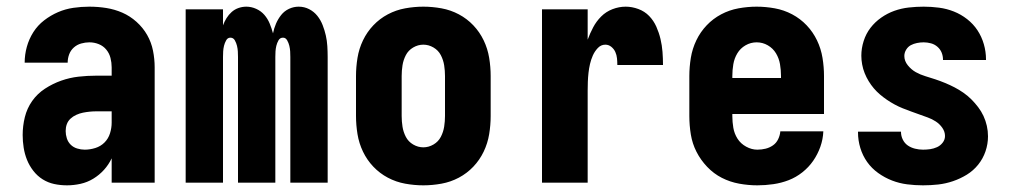

<svg xmlns="http://www.w3.org/2000/svg" viewBox="-20 -548 3040 576"><path d="M181 8Q161 8 142.5 4Q124 0 108 -10Q92 -20 80 -35.5Q68 -51 61 -68.5Q54 -86 51 -105Q48 -124 48 -143Q48 -170 54.5 -196.5Q61 -223 76.5 -245Q92 -267 115 -282Q138 -297 163.5 -306Q189 -315 215.5 -318Q242 -321 269 -321H315V-346Q315 -360 311.5 -374Q308 -388 299 -399Q290 -410 276.5 -415.5Q263 -421 248 -421Q236 -421 223.5 -417.5Q211 -414 201.5 -405.5Q192 -397 187.5 -385Q183 -373 183 -360H54Q54 -384 60.5 -407.5Q67 -431 80 -451.5Q93 -472 112.5 -487Q132 -502 154 -511.5Q176 -521 200 -524.5Q224 -528 248 -528Q274 -528 299 -524Q324 -520 347 -510Q370 -500 389.5 -482.5Q409 -465 421.5 -443Q434 -421 439 -396Q444 -371 444 -346V0H315V-73Q306 -54 292 -38.5Q278 -23 260 -12Q242 -1 221.5 3.5Q201 8 181 8ZM234 -99Q250 -99 266 -104Q282 -109 293.5 -120.5Q305 -132 310 -148Q315 -164 315 -180V-214H269Q259 -214 249 -213Q239 -212 229 -210Q219 -208 209 -203.5Q199 -199 191.5 -192Q184 -185 180.5 -175.5Q177 -166 177 -155Q177 -144 180.5 -133Q184 -122 192 -114Q200 -106 211.5 -102.5Q223 -99 234 -99Z M537 0V-520H649V-472Q653 -483 659.5 -493.5Q666 -504 675 -512Q684 -520 695.5 -524Q707 -528 719 -528Q734 -528 748.5 -521.5Q763 -515 773 -503.5Q783 -492 789 -477.5Q795 -463 799 -448Q802 -463 808 -477Q814 -491 823.5 -503Q833 -515 847 -521.5Q861 -528 876 -528Q893 -528 907.5 -520.5Q922 -513 932 -500.5Q942 -488 948 -472.5Q954 -457 957.5 -441.5Q961 -426 962 -409.5Q963 -393 963 -377V0H851V-377Q851 -386 850.5 -394Q850 -402 848 -410.5Q846 -419 841.5 -427Q837 -435 829 -435Q820 -435 815.5 -427Q811 -419 809 -410.5Q807 -402 806.5 -394Q806 -386 806 -377V0H694V-377Q694 -386 693.5 -394Q693 -402 691 -410.5Q689 -419 684.5 -427Q680 -435 671 -435Q663 -435 658.5 -427Q654 -419 652 -410.5Q650 -402 649.5 -394Q649 -386 649 -377V0Z M1250 8Q1223 8 1195.5 3Q1168 -2 1143.5 -15Q1119 -28 1100 -48Q1081 -68 1069 -93Q1057 -118 1052.5 -145.5Q1048 -173 1048 -200V-320Q1048 -347 1052.5 -374.5Q1057 -402 1069 -427Q1081 -452 1100 -472Q1119 -492 1143.5 -505Q1168 -518 1195.5 -523Q1223 -528 1250 -528Q1277 -528 1304.5 -523Q1332 -518 1356.5 -505Q1381 -492 1400 -472Q1419 -452 1431 -427Q1443 -402 1447.5 -374.5Q1452 -347 1452 -320V-200Q1452 -173 1447.5 -145.5Q1443 -118 1431 -93Q1419 -68 1400 -48Q1381 -28 1356.5 -15Q1332 -2 1304.5 3Q1277 8 1250 8ZM1250 -106Q1266 -106 1280.5 -114.5Q1295 -123 1302.5 -137.5Q1310 -152 1312.5 -168Q1315 -184 1315 -200V-320Q1315 -336 1312.5 -352Q1310 -368 1302.5 -382.5Q1295 -397 1280.5 -405.5Q1266 -414 1250 -414Q1234 -414 1219.5 -405.5Q1205 -397 1197.5 -382.5Q1190 -368 1187.5 -352Q1185 -336 1185 -320V-200Q1185 -184 1187.5 -168Q1190 -152 1197.5 -137.5Q1205 -123 1219.5 -114.5Q1234 -106 1250 -106Z M1606 0V-520H1743V-429Q1750 -448 1759.5 -466Q1769 -484 1783.5 -498.5Q1798 -513 1817.5 -520.5Q1837 -528 1857 -528Q1876 -528 1895 -521Q1914 -514 1927.5 -500Q1941 -486 1949 -468Q1957 -450 1961.5 -431Q1966 -412 1967.5 -392.5Q1969 -373 1969 -353H1832Q1832 -363 1831 -373Q1830 -383 1826 -392Q1822 -401 1814 -407.5Q1806 -414 1796 -414Q1783 -414 1773.5 -404Q1764 -394 1758.5 -381.5Q1753 -369 1750 -356Q1747 -343 1745.5 -329.5Q1744 -316 1743.5 -302.5Q1743 -289 1743 -276V0Z M2252 8Q2225 8 2197.5 3Q2170 -2 2145.5 -14.5Q2121 -27 2101.5 -47.5Q2082 -68 2069.5 -92.5Q2057 -117 2052.5 -144.5Q2048 -172 2048 -200V-320Q2048 -347 2052.5 -374.5Q2057 -402 2069 -427Q2081 -452 2100 -472Q2119 -492 2143.5 -505Q2168 -518 2195.5 -523Q2223 -528 2250 -528Q2277 -528 2304.5 -523Q2332 -518 2356.5 -505Q2381 -492 2400 -472Q2419 -452 2431 -427Q2443 -402 2447.5 -374.5Q2452 -347 2452 -320V-206H2177V-200Q2177 -182 2180 -164.5Q2183 -147 2192.5 -132Q2202 -117 2218.5 -108Q2235 -99 2252 -99Q2265 -99 2277 -102Q2289 -105 2299 -112Q2309 -119 2314.5 -130.5Q2320 -142 2321 -154H2450Q2449 -130 2441 -107.5Q2433 -85 2419.5 -65.5Q2406 -46 2387 -31Q2368 -16 2346 -7.5Q2324 1 2300 4.5Q2276 8 2252 8ZM2323 -314V-320Q2323 -338 2320 -355.5Q2317 -373 2308 -388Q2299 -403 2283.5 -412Q2268 -421 2250 -421Q2232 -421 2216.5 -412Q2201 -403 2192 -388Q2183 -373 2180 -355.5Q2177 -338 2177 -320V-314Z M2749 8Q2725 8 2701.5 5Q2678 2 2656 -6.5Q2634 -15 2614.5 -29Q2595 -43 2581.5 -62Q2568 -81 2561 -104Q2554 -127 2554 -151V-153H2683V-152Q2683 -140 2688.5 -129Q2694 -118 2703.5 -111.5Q2713 -105 2725 -102Q2737 -99 2749 -99Q2760 -99 2770.5 -100.5Q2781 -102 2791 -106.5Q2801 -111 2808 -120Q2815 -129 2815 -140Q2815 -153 2807 -164.5Q2799 -176 2787.5 -183.5Q2776 -191 2763.5 -195.5Q2751 -200 2738.5 -204.5Q2726 -209 2713.5 -213.5Q2701 -218 2688.5 -223Q2676 -228 2664 -234.5Q2652 -241 2641 -248.5Q2630 -256 2620 -264.5Q2610 -273 2601.5 -283Q2593 -293 2586 -304.5Q2579 -316 2574 -328.5Q2569 -341 2566.5 -354.5Q2564 -368 2564 -381Q2564 -403 2571 -425Q2578 -447 2591.5 -464.5Q2605 -482 2623.5 -495Q2642 -508 2663 -515.5Q2684 -523 2706.5 -525.5Q2729 -528 2751 -528Q2774 -528 2797 -525Q2820 -522 2841.5 -513.5Q2863 -505 2881.5 -490.5Q2900 -476 2912.5 -457Q2925 -438 2931.5 -415.5Q2938 -393 2938 -370V-368H2809V-369Q2809 -380 2805 -390Q2801 -400 2792.5 -407.5Q2784 -415 2773 -418Q2762 -421 2751 -421Q2741 -421 2731 -419Q2721 -417 2712.5 -412.5Q2704 -408 2698.5 -399Q2693 -390 2693 -380Q2693 -365 2703.5 -352Q2714 -339 2727.5 -331.5Q2741 -324 2756 -319.5Q2771 -315 2786 -310Q2801 -305 2815.5 -299Q2830 -293 2843.5 -286Q2857 -279 2870 -270Q2883 -261 2894 -250Q2905 -239 2914.5 -226.5Q2924 -214 2930.5 -200Q2937 -186 2940.5 -170.5Q2944 -155 2944 -139Q2944 -116 2936.5 -94Q2929 -72 2914.5 -54Q2900 -36 2880.5 -24Q2861 -12 2839 -4.5Q2817 3 2794.5 5.5Q2772 8 2749 8Z"/></svg>

Font: Iosevka Curly Heavy
Style: Regular
Weight: 900
Monospace: yes
Designer: Belleve Invis
Foundry: Belleve Invis
Version: Version 22.1.2; ttfautohint (v1.8.4)